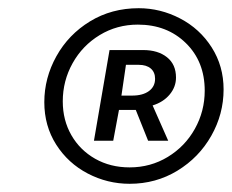

<svg xmlns="http://www.w3.org/2000/svg" viewBox="-20 -801 565 468"><path d="M88 -552Q88 -611 117.5 -664Q147 -717 199.5 -749Q252 -781 318 -781Q371 -781 419 -756Q467 -731 496 -685.5Q525 -640 525 -583Q525 -523 495 -470Q465 -417 412.5 -385Q360 -353 296 -353Q242 -353 194 -378Q146 -403 117 -448.5Q88 -494 88 -552ZM479 -580Q479 -651 433 -696Q387 -741 316 -741Q265 -741 223 -715.5Q181 -690 157 -647Q133 -604 133 -554Q133 -508 154 -471.5Q175 -435 212 -414Q249 -393 296 -393Q347 -393 389 -418.5Q431 -444 455 -487Q479 -530 479 -580ZM247 -679H329Q365 -679 387 -661.5Q409 -644 409 -612Q409 -589 393.5 -570.5Q378 -552 352 -544L390 -458H341L311 -533H270L256 -458H209ZM358 -609Q358 -625 347.5 -634Q337 -643 318 -643H287L276 -568H302Q328 -568 343 -579Q358 -590 358 -609Z"/></svg>

Font: Nebula Sans Medium
Style: Regular
Weight: 500
Italic angle: -9°
Designer: Paul D. Hunt for Adobe (as Source Sans)
Foundry: Nebula Entertainment & Broadcasting LLC
Version: Version 1.010